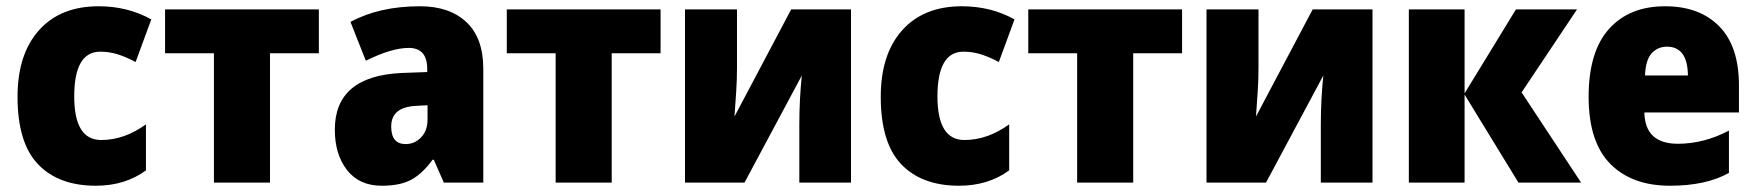

<svg xmlns="http://www.w3.org/2000/svg" viewBox="-20 -583 5607 613"><path d="M446 -39V-186Q377 -136 303 -136Q217 -136 217 -275Q217 -418 300 -418Q329 -418 356 -409.5Q383 -401 413 -385L463 -521Q388 -563 295 -563Q173 -563 104.5 -486.5Q36 -410 36 -274Q36 -127 101.5 -58.5Q167 10 286 10Q379 10 446 -39Z M998 -553H507V-413H663V0H842V-413H998Z M1345 -201Q1345 -166 1324.5 -144.5Q1304 -123 1275 -123Q1229 -123 1229 -179Q1229 -241 1308 -245L1345 -247ZM1099 -513 1148 -389Q1230 -430 1285 -430Q1344 -430 1344 -363V-353L1262 -350Q1049 -340 1049 -169Q1049 -90 1088 -40Q1127 10 1199 10Q1259 10 1294.5 -10Q1330 -30 1361 -73H1365L1397 0H1523V-363Q1523 -462 1469 -512.5Q1415 -563 1321 -563Q1191 -563 1099 -513Z M2089 -553H1598V-413H1754V0H1933V-413H2089Z M2167 -553V0H2357L2540 -342Q2532 -265 2532 -185V0H2697V-553H2506L2325 -211Q2328 -254 2330.5 -291Q2333 -328 2333 -366V-553Z M3202 -39V-186Q3133 -136 3059 -136Q2973 -136 2973 -275Q2973 -418 3056 -418Q3085 -418 3112 -409.5Q3139 -401 3169 -385L3219 -521Q3144 -563 3051 -563Q2929 -563 2860.5 -486.5Q2792 -410 2792 -274Q2792 -127 2857.5 -58.5Q2923 10 3042 10Q3135 10 3202 -39Z M3754 -553H3263V-413H3419V0H3598V-413H3754Z M3832 -553V0H4022L4205 -342Q4197 -265 4197 -185V0H4362V-553H4171L3990 -211Q3993 -254 3995.5 -291Q3998 -328 3998 -366V-553Z M4656 -285V-553H4478V0H4656V-281L4828 0H5028L4838 -288L5015 -553H4820Z M5052 -274Q5052 -130 5121 -60Q5190 10 5312 10Q5427 10 5500 -31V-166Q5420 -124 5337 -124Q5232 -124 5230 -224H5532V-310Q5532 -435 5469 -499Q5406 -563 5296 -563Q5182 -563 5117 -490.5Q5052 -418 5052 -274ZM5369 -342H5232Q5234 -392 5253.5 -413Q5273 -434 5302 -434Q5368 -434 5369 -342Z"/></svg>

Font: Noto Sans UI SemiCondensed Black
Style: Regular
Weight: 900
Width: 4
Designer: Monotype Design Team
Foundry: Monotype Imaging Inc.
Version: 1.001